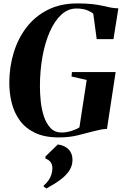

<svg xmlns="http://www.w3.org/2000/svg" viewBox="-20 -772 718 1094"><path d="M315.5 11Q233.5 11 178.8 -15.5Q124 -42 92 -86.8Q60 -131.5 46.5 -186.8Q33 -242 33 -299Q33 -389.5 57.8 -471.2Q82.5 -553 131.5 -616.5Q180.5 -680 252.8 -716.2Q325 -752.5 420 -752.5Q471 -752.5 506 -748.5Q541 -744.5 565.5 -738.8Q590 -733 610.5 -729Q621 -727.5 631.5 -726Q642 -724.5 654.5 -724.5L626.5 -549H531L511.5 -693.5Q503 -702.5 478.5 -713Q454 -723.5 415 -723.5Q367.5 -723.5 329.2 -688.2Q291 -653 263.8 -591.2Q236.5 -529.5 222 -449.2Q207.5 -369 207.5 -279Q207.5 -239.5 212.2 -194.2Q217 -149 230.2 -108.8Q243.5 -68.5 267.8 -42.8Q292 -17 331.5 -17Q357 -17 384.8 -25.2Q412.5 -33.5 432.5 -46L474 -316.5L387.5 -336L390 -361.5H639L589.5 -37.5Q571.5 -37 553.5 -33.5Q535.5 -30 514.5 -24.5Q475.5 -14.5 426.2 -1.8Q377 11 315.5 11ZM229 291V285.5Q246 271 257 254.8Q268 238.5 273.2 221.2Q278.5 204 278.5 186.5Q278.5 166.5 268.5 152.2Q258.5 138 239 132V119.5L309.5 51Q348.5 56.5 370.8 79Q393 101.5 393 139Q393 171.5 375.5 199Q358 226.5 324.8 251.5Q291.5 276.5 244.5 302Z"/></svg>

Font: Merriweather 144pt ExtraBold
Style: Italic
Weight: 800
Italic angle: -7.8°
Version: Version 2.101